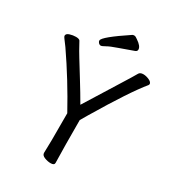

<svg xmlns="http://www.w3.org/2000/svg" viewBox="-212 -1003 1025 1135"><g transform="rotate(30 300.0 -435.5)"><path d="M314 15.1Q293.9 15.1 272 6.6Q250 -2 250 -19L252 -107.9V-290Q157.2 -462.9 46.9 -623Q25.9 -651.9 17.3 -662.8Q8.8 -673.8 8.8 -679.2Q8.8 -693.8 29.8 -700.4Q50.8 -707 70.8 -707Q92.8 -707 99.1 -698.2Q106.9 -685.1 116 -667.5Q125 -649.9 149.4 -609.9Q173.8 -569.8 216.3 -501.5Q258.8 -433.1 293.9 -372.1Q377.9 -507.8 431.4 -593Q484.9 -678.2 498 -702.1Q505.9 -714.8 526.9 -714.8Q545.9 -714.8 566.9 -705.3Q587.9 -695.8 587.9 -682.1L585 -674.8Q509.8 -584 365.2 -341.8L335.9 -292Q335.9 -106.9 338.9 -1Q338.9 15.1 314 15.1ZM201.2 -757.8Q201.2 -782.2 354 -883.8Q357.9 -886.2 366.2 -886.2Q375 -886.2 389.2 -875Q428.2 -849.1 428.2 -826.2Q428.2 -814.9 417 -810.1Q368.2 -792 320.1 -775.4Q272 -758.8 251.5 -746.8Q231 -734.9 222.9 -734.9Q214.8 -734.9 208 -741.9Q201.2 -749 201.2 -757.8Z"/></g></svg>

Font: LXGW WenKai Screen
Style: Regular
Weight: 400
Designer: LXGW / Fontworks Inc.
Foundry: LXGW / Fontworks Inc.
Version: Version 1.510;January 18,2025